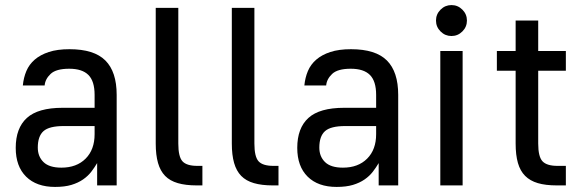

<svg xmlns="http://www.w3.org/2000/svg" viewBox="-20 -731 2300 757"><path d="M197 6Q124 6 83 -34.5Q42 -75 42 -148Q42 -226 86 -266Q130 -306 227 -306H353V-357Q353 -411 328.5 -435.5Q304 -460 253 -460Q201 -460 179.5 -439.5Q158 -419 156 -394H70Q73 -425 84 -451Q95 -477 117 -496Q139 -515 172.5 -526Q206 -537 254 -537Q351 -537 395.5 -492.5Q440 -448 440 -357V0H363V-88Q353 -71 340 -54Q327 -37 307.5 -23.5Q288 -10 261.5 -2Q235 6 197 6ZM222 -70Q282 -70 317.5 -105.5Q353 -141 353 -202V-234H231Q174 -234 151.5 -214Q129 -194 129 -149Q129 -114 151.5 -92Q174 -70 222 -70Z M755 0Q712 0 681 -9Q650 -18 631 -37.5Q612 -57 603 -88.5Q594 -120 594 -165V-700H683V-165Q683 -113 699.5 -95Q716 -77 758 -77H778V0Z M1055 0Q1012 0 981 -9Q950 -18 931 -37.5Q912 -57 903 -88.5Q894 -120 894 -165V-700H983V-165Q983 -113 999.5 -95Q1016 -77 1058 -77H1078V0Z M1307 6Q1234 6 1193 -34.5Q1152 -75 1152 -148Q1152 -226 1196 -266Q1240 -306 1337 -306H1463V-357Q1463 -411 1438.5 -435.5Q1414 -460 1363 -460Q1311 -460 1289.5 -439.5Q1268 -419 1266 -394H1180Q1183 -425 1194 -451Q1205 -477 1227 -496Q1249 -515 1282.5 -526Q1316 -537 1364 -537Q1461 -537 1505.5 -492.5Q1550 -448 1550 -357V0H1473V-88Q1463 -71 1450 -54Q1437 -37 1417.5 -23.5Q1398 -10 1371.5 -2Q1345 6 1307 6ZM1332 -70Q1392 -70 1427.5 -105.5Q1463 -141 1463 -202V-234H1341Q1284 -234 1261.5 -214Q1239 -194 1239 -149Q1239 -114 1261.5 -92Q1284 -70 1332 -70Z M1716 -530H1804V0H1716ZM1760 -589Q1735 -589 1717 -607Q1699 -625 1699 -650Q1699 -675 1717 -693Q1735 -711 1760 -711Q1785 -711 1803 -693Q1821 -675 1821 -650Q1821 -625 1803 -607Q1785 -589 1760 -589Z M2175 0Q2131 0 2100.5 -9Q2070 -18 2050.5 -37.5Q2031 -57 2022 -88.5Q2013 -120 2013 -165V-452H1939V-530H2013V-650H2102V-530H2211V-452H2102V-165Q2102 -113 2119 -95Q2136 -77 2178 -77H2211V0Z"/></svg>

Font: Golos UI VF
Style: Regular
Weight: 400
Designer: A.Korolkova, Vitaly Kuzmin
Foundry: ParaType Ltd
Version: Version 2.000